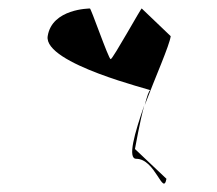

<svg xmlns="http://www.w3.org/2000/svg" viewBox="-20 -576 509 451"><path d="M92 -491C82 -426 341 -364 333 -364C330 -364 325 -349 320 -329C345 -395 378 -469 381 -491L313 -556C314 -562 245 -437 240 -437C235 -437 192 -562 191 -556C191 -556 102 -556 92 -491ZM297 -226C298 -230 308 -289 319 -329C296 -263 279 -203 300 -203C345 -203 363 -114 371 -156Z"/></svg>

Font: Ampere
Style: SCSuCndIta
Weight: 400
Version: Version 1